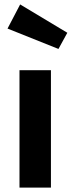

<svg xmlns="http://www.w3.org/2000/svg" viewBox="-20 -847 324 867"><path d="M71 -827 284 -699 244 -626 14 -718ZM210 -530V0H68V-530Z"/></svg>

Font: Fira Sans SemiBold
Style: Regular
Weight: 600
Designer: bBox Type GmbH & Carrois Corporate GbR & Edenspiekermann AG
Foundry: bBox Type GmbH & Carrois Corporate GbR & Edenspiekermann AG
Version: Version 4.301;PS 004.301;hotconv 1.0.88;makeotf.lib2.5.64775